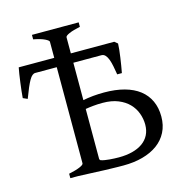

<svg xmlns="http://www.w3.org/2000/svg" viewBox="-102 -770 843 872"><g transform="rotate(-15 320.0 -333.5)"><path d="M354 -292.5Q330.6 -292.5 310.8 -290.5Q291 -288.6 273.4 -285.6V-50.8Q273.4 -46.9 277.8 -43.5Q286.1 -40.5 296.9 -38.8Q307.6 -37.1 318.8 -36.1Q330.1 -35.2 341.3 -34.7Q352.5 -34.2 362.3 -34.2Q397.5 -34.2 425.8 -41.5Q454.1 -48.8 474.4 -63.2Q494.6 -77.6 505.4 -98.9Q516.1 -120.1 516.1 -147.5Q516.1 -174.3 506.6 -200.4Q497.1 -226.6 477.3 -247.1Q457.5 -267.6 427 -280Q396.5 -292.5 354 -292.5ZM492.2 -534.7Q491.7 -522 490 -505.4Q488.3 -488.8 485.6 -470.5Q482.9 -452.1 480 -433.8Q477.1 -415.5 474.1 -400.4H452.1Q448.7 -420.9 445.1 -439.7Q441.4 -458.5 436.3 -472.4Q431.2 -486.3 423.6 -494.6Q416 -502.9 405.3 -502.9H273.4V-327.1Q295.4 -331.5 320.8 -334Q346.2 -336.4 373 -336.4Q426.3 -336.4 468 -325Q509.8 -313.5 538.1 -291.5Q566.4 -269.5 581.3 -237.3Q596.2 -205.1 596.2 -164.1Q596.2 -122.6 579.8 -90.6Q563.5 -58.6 533.9 -37.1Q504.4 -15.6 463.4 -4.4Q422.4 6.8 373 6.8Q362.3 6.8 347.4 6.6Q332.5 6.3 315.4 5.9Q298.3 5.4 280.3 4.9Q262.2 4.4 245.1 3.4Q204.6 2 160.2 0H124.5V-21Q157.7 -27.8 176.5 -35.9Q195.3 -43.9 195.3 -50.8V-502.9H94.2Q86.9 -502.9 80.1 -497.3Q73.2 -491.7 65.9 -479Q58.6 -466.3 50 -446.3Q41.5 -426.3 30.8 -397.9L9.8 -407.2Q10.7 -421.4 12.9 -440.2Q15.1 -459 17.6 -478.5Q20 -498 22.9 -516.1Q25.9 -534.2 28.3 -546.9H195.3V-622.6Q195.3 -628.4 177.5 -637.2Q159.7 -646 124.5 -652.8V-673.8H344.2V-652.8Q311 -646 292.2 -637.7Q273.4 -629.4 273.4 -622.6V-546.9H477.5Z"/></g></svg>

Font: Gentium Plus
Style: Regular
Weight: 400
Designer: J. Victor Gaultney, Annie Olsen, Iska Routamaa
Foundry: SIL International
Version: Version 1.510